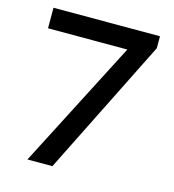

<svg xmlns="http://www.w3.org/2000/svg" viewBox="-104 -777 781 864"><g transform="rotate(15 286.5 -345.0)"><path d="M39.1 -689.9H535.2V-634.3L218.8 0H102.5L408.7 -594.2H39.1Z"/></g></svg>

Font: HK Grotesk SemiBold Legacy
Style: Regular
Weight: 600
Designer: Alfredo Marco Pradil
Foundry: Hanken Design Co.
Version: Version 2.022;PS 002.022;hotconv 1.0.88;makeotf.lib2.5.64775